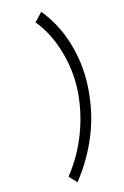

<svg xmlns="http://www.w3.org/2000/svg" viewBox="-170 -850 644 999"><g transform="rotate(-20 152.0 -350.0)"><path d="M201 -799Q183 -783 173.5 -774.5Q164 -766 160 -762.5Q156 -759 155 -758.5Q154 -758 154 -758Q183 -716 202 -668.5Q221 -621 232 -568Q243 -515 245 -460.5Q247 -406 239 -350Q222 -238 172 -134Q121 -28 41 56Q54 72 61 81Q68 90 71 94Q74 98 74.5 98.5Q75 99 75 99Q166 3 222 -110Q251 -168 269 -228.5Q287 -289 296 -350Q305 -412 303 -472Q301 -532 289 -590Q277 -648 255 -700Q233 -752 201 -799Z"/></g></svg>

Font: Unageo
Style: Light-Italic
Weight: 300
Designer: Richard Sepsi
Foundry: Richard Sepsi
Version: Version 2.000